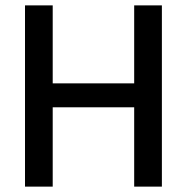

<svg xmlns="http://www.w3.org/2000/svg" viewBox="-20 -694 696 714"><path d="M582 0H479V-295H176V0H73V-674H176V-384H479V-674H582Z"/></svg>

Font: Hind Colombo Medium
Style: Regular
Weight: 500
Designer: Jyotish Sonowal, Aditi Pimprikar
Foundry: Indian Type Foundry
Version: Version 1.000;PS 1.0;hotconv 1.0.86;makeotf.lib2.5.63406; tt